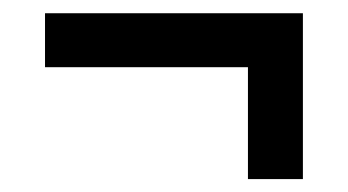

<svg xmlns="http://www.w3.org/2000/svg" viewBox="-20 -511 526 290"><path d="M354.5 -240.5V-409.5H48V-491H437.5V-240.5Z"/></svg>

Font: Big Shoulders Medium
Style: Regular
Weight: 500
Designer: Patric King
Foundry: XO Type Co
Version: Version 2.002